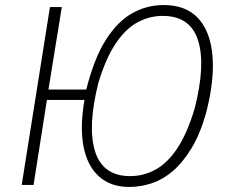

<svg xmlns="http://www.w3.org/2000/svg" viewBox="-20 -733 903 761"><path d="M492 8Q419 8 372.5 -33.5Q326 -75 311 -152.5Q296 -230 315 -337H166L113 0H66L178 -705H225L172 -378H322Q353 -502 399.5 -575Q446 -648 504 -680.5Q562 -713 628 -713Q719 -713 767 -659Q815 -605 822.5 -508.5Q830 -412 796 -282Q772 -199 737.5 -143Q703 -87 664 -54Q625 -21 581 -6.5Q537 8 492 8ZM496 -35Q549 -35 596 -60.5Q643 -86 682 -144Q721 -202 751 -301Q796 -476 765 -573Q734 -670 625 -670Q573 -670 526 -645Q479 -620 439.5 -562Q400 -504 370 -405Q326 -230 357 -132.5Q388 -35 496 -35Z"/></svg>

Font: Nunito Sans 7pt Condensed ExtraLight
Style: Italic
Weight: 250
Width: 3
Italic angle: -9°
Designer: Vernon Adams
Foundry: Vernon Adams
Version: Version 3.101;gftools[0.9.27]